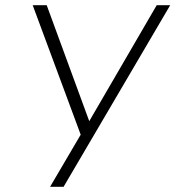

<svg xmlns="http://www.w3.org/2000/svg" viewBox="-20 -720 676 740"><path d="M291 -201 106 -700H160L324 -253L584 -700H636L225 0H173Z"/></svg>

Font: Retni Sans Light
Style: Italic
Weight: 300
Italic angle: -8°
Designer: Vitaly Kuzmin
Foundry: ParaType Ltd.
Version: Version 1.00;June 10, 2019;FontCreator 11.5.0.2425 64-bit; t